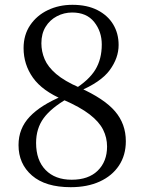

<svg xmlns="http://www.w3.org/2000/svg" viewBox="-20 -763 598 798"><path d="M274 15Q169 15 113 -33.5Q57 -82 57 -160Q57 -229 103.5 -278Q150 -327 240 -364V-369L263 -355Q193 -315 161.5 -272Q130 -229 130 -169Q130 -97 169.5 -56.5Q209 -16 278 -16Q348 -16 386.5 -54Q425 -92 425 -154Q425 -191 408.5 -224Q392 -257 352.5 -287.5Q313 -318 244 -348Q156 -385 117 -440Q78 -495 78 -563Q78 -618 105.5 -658.5Q133 -699 179 -721Q225 -743 281 -743Q342 -743 385 -721Q428 -699 450.5 -661.5Q473 -624 473 -576Q473 -522 436 -471.5Q399 -421 305 -382V-377L286 -390Q349 -429 376 -473Q403 -517 403 -578Q403 -632 371.5 -671.5Q340 -711 280 -711Q246 -711 216.5 -695.5Q187 -680 169.5 -651.5Q152 -623 152 -583Q152 -549 165.5 -517Q179 -485 213.5 -455.5Q248 -426 310 -399Q413 -353 458 -300.5Q503 -248 503 -176Q503 -118 474.5 -75Q446 -32 394.5 -8.5Q343 15 274 15Z"/></svg>

Font: Noto Serif SC
Style: Regular
Weight: 400
Designer: Ryoko NISHIZUKA 西塚涼子 (kana & ideographs); Frank Grießhammer (Latin, Greek & Cyrillic); Wenlong ZHANG 张文龙 (bopomofo); San
Foundry: Adobe
Version: Version 2.002-H1;hotconv 1.1.0;makeotfexe 2.6.0